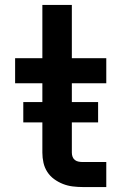

<svg xmlns="http://www.w3.org/2000/svg" viewBox="-20 -755 490 775"><path d="M314 0Q294 0 273.5 -2.5Q253 -5 234 -12.5Q215 -20 198.5 -32Q182 -44 171 -61Q160 -78 155.5 -98Q151 -118 151 -139V-419H41V-520H151V-735H270V-520H409V-419H270V-139Q270 -130 273 -122Q276 -114 282.5 -109Q289 -104 297.5 -102.5Q306 -101 314 -101H409V0ZM74 -261V-343H376V-261Z"/></svg>

Font: Iosevka Aile
Style: Bold
Weight: 700
Designer: Belleve Invis
Foundry: Belleve Invis
Version: Version 28.0.1; ttfautohint (v1.8.4)